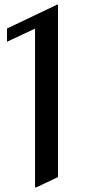

<svg xmlns="http://www.w3.org/2000/svg" viewBox="-20 -777 389 816"><path d="M128.9 19.5V-655.3L9.8 -599.6V-655.8L221.7 -756.8H226.6V-24.4L133.8 19.5Z"/></svg>

Font: Nova Cut
Style: Book
Weight: 400
Version: Version 2.000